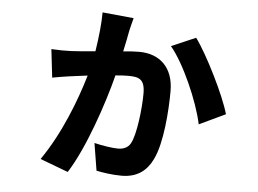

<svg xmlns="http://www.w3.org/2000/svg" viewBox="-50 -694 1100 819"><g transform="rotate(5 500.0 -284.5)"><path d="M357 -630C357 -585 351 -527 341 -462C298 -458 260 -455 238 -454C210 -453 185 -453 153 -455L167 -334C188 -338 218 -343 240 -346C257 -348 285 -352 317 -356C286 -250 230 -102 148 16L268 61C336 -44 404 -244 435 -367C457 -369 475 -370 489 -370C536 -370 561 -362 561 -300C561 -237 548 -122 526 -84C514 -63 493 -57 473 -57C450 -57 408 -63 371 -72L390 45C414 50 456 57 498 57C566 57 606 24 630 -26C665 -96 675 -236 675 -321C675 -423 614 -476 528 -476C512 -476 487 -475 459 -472C466 -506 474 -541 477 -561C480 -576 486 -597 491 -617ZM660 -512C717 -445 787 -287 807 -190L919 -243C898 -320 813 -491 764 -557Z"/></g></svg>

Font: Genne Gothic Bold
Style: Regular
Weight: 700
Designer: Ryoko NISHIZUKA (kana & ideographs); Paul D. Hunt (Latin, Greek & Cyrillic); Wenlong ZHANG (bopomofo); Sandoll Communica
Foundry: Adobe Systems Incorporated
Version: Version 1.004;PS 1.004;hotconv 16.6.51;makeotf.lib2.5.65220